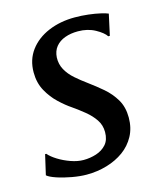

<svg xmlns="http://www.w3.org/2000/svg" viewBox="-91 -628 594 706"><g transform="rotate(-15 206.0 -275.0)"><path d="M366.5 -461H360.5Q351 -476 322.5 -491.8Q294 -507.5 257 -507.5Q229.5 -507.5 207.5 -499.5Q185.5 -491.5 172.2 -475.2Q159 -459 157.5 -434.5Q156.5 -409 168.2 -387.8Q180 -366.5 200.2 -348.8Q220.5 -331 244 -314Q270 -295 295.8 -273Q321.5 -251 338.8 -222Q356 -193 356 -153Q356 -113.5 339.5 -83Q323 -52.5 294.8 -32Q266.5 -11.5 230 -0.8Q193.5 10 153 10Q128 10 97.2 4.5Q66.5 -1 41.2 -9.5Q16 -18 6.5 -26.5L24 -102.5H28.5Q39.5 -89.5 60.8 -76.2Q82 -63 107.5 -54Q133 -45 155.5 -45Q180.5 -45 204 -52.5Q227.5 -60 242.8 -77.2Q258 -94.5 258 -124Q258 -150.5 244 -171.2Q230 -192 208.2 -209.8Q186.5 -227.5 163.5 -243.5Q142.5 -257.5 118.8 -279.8Q95 -302 78 -332.8Q61 -363.5 61 -403.5Q61 -451.5 87.2 -486.8Q113.5 -522 158.5 -541Q203.5 -560 259 -560Q285 -560 310.5 -557Q336 -554 355.5 -549.5Q375 -545 384 -541Z"/></g></svg>

Font: Merriweather 36pt
Style: Italic
Weight: 400
Italic angle: -7.8°
Version: Version 2.101